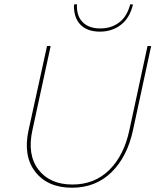

<svg xmlns="http://www.w3.org/2000/svg" viewBox="-20 -873 731 898"><path d="M447 -725Q504 -725 545.5 -757Q587 -789 602 -852L589 -853Q575 -797 538 -768.5Q501 -740 449 -740Q395 -740 366 -770Q337 -800 340 -853L326 -852Q324 -791 356 -758Q388 -725 447 -725ZM317 5Q203 5 145 -69.5Q87 -144 114 -266L200 -658H217L132 -266Q106 -150 159.5 -80Q213 -10 319 -10Q422 -10 491 -78Q560 -146 585 -264L670 -658H687L602 -264Q575 -139 501 -67Q427 5 317 5Z"/></svg>

Font: EauTestText Thin
Style: Italic
Weight: 250
Italic angle: -12°
Designer: Christian Thalmann (Catharsis Fonts)
Version: Version 0.001;PS 000.001;hotconv 1.0.88;makeotf.lib2.5.64775